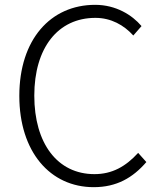

<svg xmlns="http://www.w3.org/2000/svg" viewBox="-20 -762 667 795"><path d="M368 13C463 13 530 -26 586 -91L552 -129C500 -72 444 -41 371 -41C218 -41 122 -168 122 -366C122 -564 220 -688 375 -688C440 -688 493 -658 532 -615L566 -654C527 -700 460 -742 374 -742C189 -742 60 -598 60 -365C60 -133 188 13 368 13Z"/></svg>

Font: GenYoGothic2 TW L
Style: Regular
Weight: 300
Version: Version 2.100;PS 2.1;hotconv 16.6.51;makeotf.lib2.5.65220 DE